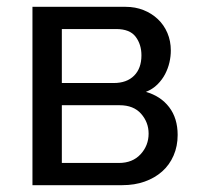

<svg xmlns="http://www.w3.org/2000/svg" viewBox="-20 -542 577 562"><path d="M348 -522Q376 -522 400 -512.5Q424 -503 442 -486Q460 -469 470 -445.5Q480 -422 480 -394Q480 -377 476 -359.5Q472 -342 463.5 -325.5Q455 -309 441 -295Q427 -281 407 -273Q450 -261 475 -228.5Q500 -196 500 -147Q500 -114 488 -86.5Q476 -59 454.5 -40Q433 -21 403.5 -10.5Q374 0 338 0H75V-522ZM313 -299Q351 -299 372.5 -320.5Q394 -342 394 -380Q394 -412 377 -434.5Q360 -457 320 -457H161V-299ZM328 -65Q368 -65 391.5 -90.5Q415 -116 415 -151Q415 -184 393 -209Q371 -234 330 -234H161V-65Z"/></svg>

Font: IngvarSans
Style: Regular
Weight: 500
Version: Version 3.000